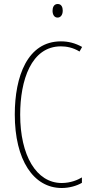

<svg xmlns="http://www.w3.org/2000/svg" viewBox="-20 -931 455 961"><path d="M269 -911C249 -911 243 -893 243 -877C243 -859 251 -843 268 -843C284 -843 294 -857 294 -878C294 -894 288 -911 269 -911ZM285 -699C312 -699 346 -693 378 -673L391 -696C357 -715 323 -724 285 -724C117 -724 54 -548 54 -358C54 -131 147 10 289 10C327 10 365 -1 390 -16V-43C370 -31 334 -15 289 -15C161 -15 81 -154 81 -357C81 -529 136 -699 285 -699Z"/></svg>

Font: Noto Sans Kannada ExtraCondensed Thin
Style: Regular
Weight: 100
Width: 2
Designer: Jelle Bosma - Monotype Design Team
Foundry: Monotype Imaging Inc.
Version: Version 2.005